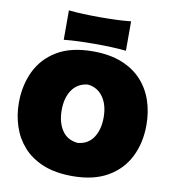

<svg xmlns="http://www.w3.org/2000/svg" viewBox="-100 -1028 1011 1131"><g transform="rotate(10 405.5 -463.0)"><path d="M409 16Q306 16 232.8 -14.2Q159.5 -44.5 113.5 -96.8Q67.5 -149 45.8 -215.8Q24 -282.5 24 -355Q24 -459 64.2 -543.8Q104.5 -628.5 188.2 -678.8Q272 -729 403 -729Q502.5 -729 575 -700Q647.5 -671 694.5 -619.8Q741.5 -568.5 764.2 -501Q787 -433.5 787 -356Q787 -249 745 -165Q703 -81 619 -32.5Q535 16 409 16ZM406 -182Q468.5 -188 499.8 -236Q531 -284 531 -356Q531 -430.5 497.8 -477.8Q464.5 -525 406 -531Q345.5 -525 312.8 -477.8Q280 -430.5 280 -356Q280 -284 311.5 -236Q343 -188 406 -182ZM220 -766V-942Q262 -937.5 308.5 -935.8Q355 -934 406 -934Q457 -934 503.5 -935.8Q550 -937.5 592 -942V-766Q550 -770.5 503.5 -772.2Q457 -774 406 -774Q355 -774 308.5 -772.2Q262 -770.5 220 -766Z"/></g></svg>

Font: Commissioner Flair Black
Style: Regular
Weight: 900
Designer: Kostas Bartsokas
Foundry: Kostas Bartsokas
Version: Version 1.000; ttfautohint (v1.8.3)